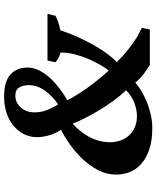

<svg xmlns="http://www.w3.org/2000/svg" viewBox="67 -819 764 938"><g transform="rotate(-90 449.0 -350.0)"><path d="M600 0Q582 -12 558.5 -28.5Q535 -45 515 -71Q496 -55 471 -40Q446 -25 417 -13.5Q388 -2 356.5 5Q325 12 293 12Q229 12 185.5 -3.5Q142 -19 115 -44Q88 -69 76.5 -100.5Q65 -132 65 -164Q65 -212 87.5 -254Q110 -296 143 -330.5Q176 -365 214 -391.5Q252 -418 284 -434Q266 -461 257 -491.5Q248 -522 248 -551Q248 -587 263.5 -616.5Q279 -646 305.5 -667.5Q332 -689 368 -700.5Q404 -712 445 -712Q520 -712 554 -681Q588 -650 588 -598Q588 -568 573.5 -539.5Q559 -511 535.5 -486Q512 -461 483.5 -439.5Q455 -418 428 -403Q478 -307 573 -201Q583 -212 598.5 -238Q614 -264 628.5 -297Q643 -330 652 -365Q661 -400 661 -431Q661 -434 661 -437Q646 -440 635.5 -446Q625 -452 614 -461L622 -500H850L841 -461Q811 -445 770 -437Q756 -394 737 -352Q718 -310 697 -273Q676 -236 654.5 -207Q633 -178 615 -162Q644 -131 674.5 -107Q705 -83 736 -63L782 -39L774 0ZM369 -563Q369 -532 380 -503.5Q391 -475 408 -448Q447 -474 474.5 -511.5Q502 -549 502 -592Q502 -618 491 -637.5Q480 -657 451 -657Q416 -657 392.5 -630Q369 -603 369 -563ZM477 -116Q451 -143 425.5 -178Q400 -213 378.5 -249Q357 -285 340 -319Q323 -353 314 -377Q272 -340 248 -294Q224 -248 223 -195Q223 -168 231.5 -144Q240 -120 256 -102Q272 -84 296 -73.5Q320 -63 351 -63Q381 -63 415 -75.5Q449 -88 477 -116Z"/></g></svg>

Font: PTSerif
Style: Bold Italic
Weight: 700
Italic angle: -12°
Designer: A.Korolkova, O.Umpeleva, V.Yefimov
Foundry: ParaType Ltd
Version: Version 1.000W OFL; ttfautohint (v1.2) -l 8 -r 50 -G 200 -x 